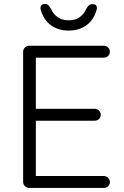

<svg xmlns="http://www.w3.org/2000/svg" viewBox="-20 -925 608 945"><path d="M124 -700H490.5Q503 -700 511.9 -691.4Q520.8 -682.8 520.8 -670.2Q520.8 -657.2 511.9 -649.2Q503 -641.2 490.5 -641.2H146.8L156.5 -658.2V-377L145.5 -389.5H445.5Q458 -389.5 466.9 -380.9Q475.8 -372.2 475.8 -359.8Q475.8 -346.8 466.9 -338.8Q458 -330.8 445.5 -330.8H147.8L156.5 -341V-52.8L151.5 -58.8H490.5Q503 -58.8 511.9 -49.9Q520.8 -41 520.8 -29.2Q520.8 -16.2 511.9 -8.1Q503 0 490.5 0H124Q111.5 0 102.6 -8.9Q93.8 -17.8 93.8 -30.2V-669.8Q93.8 -682.2 102.6 -691.1Q111.5 -700 124 -700ZM318 -774.5Q266.5 -774.5 230.6 -800.9Q194.8 -827.2 181 -875Q177 -888.8 182.1 -897Q187.2 -905.2 199.5 -905.2Q212.2 -905.2 217.6 -899.9Q223 -894.5 229.5 -883.5Q242.8 -854.8 264.5 -839.9Q286.2 -825 318 -825Q380.2 -825 405.8 -883.5Q411.5 -893.8 418 -899.1Q424.5 -904.5 435.8 -904.5Q449 -904.5 454.1 -897.1Q459.2 -889.8 455.2 -875.5Q441.5 -827.2 405.6 -800.9Q369.8 -774.5 318 -774.5Z"/></svg>

Font: Quicksand Variable Light
Style: Regular
Weight: 300
Designer: Andrew Paglinawan
Foundry: Andrew Paglinawan
Version: Version 3.004